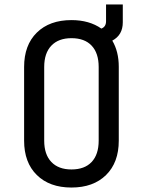

<svg xmlns="http://www.w3.org/2000/svg" viewBox="-20 -830 640 860"><path d="M300 10Q202 10 145 -46Q88 -102 88 -200V-530Q88 -628 145 -684Q202 -740 300 -740Q380 -740 434 -702Q455 -710 455 -735V-810H530V-730Q530 -673 483 -648Q512 -599 512 -531V-200Q512 -102 455 -46Q398 10 300 10ZM300 -71Q359 -71 390.5 -104.5Q422 -138 422 -200V-530Q422 -592 390.5 -625.5Q359 -659 300 -659Q242 -659 210 -625.5Q178 -592 178 -530V-200Q178 -138 210 -104.5Q242 -71 300 -71Z"/></svg>

Font: Liga JetBrainsMono Nerd Font
Style: Regular
Weight: 400
Designer: Philipp Nurullin, Konstantin Bulenkov
Foundry: JetBrains
Version: Version 2.225; ttfautohint (v1.8.3)